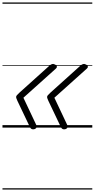

<svg xmlns="http://www.w3.org/2000/svg" viewBox="-20 -1030 765 1550"><path d="M247 14Q238 14 232 9.5Q226 5 222 -3L120 -217Q115 -229 112.5 -235.5Q110 -242 110 -246Q110 -254 116.5 -261.5Q123 -269 137 -282L378 -499Q389 -509 399.5 -512.5Q410 -516 419 -511Q428 -508 433.5 -502.5Q439 -497 439.5 -491Q440 -485 432 -477L169 -241L272 -23Q280 -7 272 3.5Q264 14 247 14ZM497 14Q488 14 482 9.5Q476 5 472 -3L370 -217Q365 -229 362.5 -235.5Q360 -242 360 -246Q360 -254 366.5 -261.5Q373 -269 387 -282L628 -499Q639 -509 649.5 -512.5Q660 -516 669 -511Q678 -508 683.5 -502.5Q689 -497 689.5 -491Q690 -485 682 -477L419 -241L522 -23Q530 -7 522 3.5Q514 14 497 14ZM0 490H725V500H0ZM0 -20H725V0H0ZM0 -505H725V-500H0ZM0 -1010H725V-1000H0Z"/></svg>

Font: Playwrite RO Guides
Style: Regular
Weight: 400
Designer: Veronika Burian, José Scaglione
Foundry: TypeTogether
Version: Version 1.003